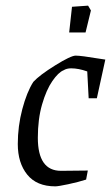

<svg xmlns="http://www.w3.org/2000/svg" viewBox="-20 -651 393 680"><path d="M333 -443 353 -440 323 -303H294L289 -398Q258 -409 232 -409Q216 -409 205 -402Q187 -395 165.5 -364Q144 -333 129 -281Q114 -229 114 -163Q114 -46 196 -46L291 -47L285 -15Q257 -6 221.5 1.5Q186 9 176 9Q110 9 76.5 -32.5Q43 -74 43 -141Q43 -204 59 -264.5Q75 -325 98 -361Q120 -385 175.5 -419.5Q231 -454 248 -454Q267 -454 333 -443ZM235 -627 292 -631 302 -614 283 -536H225Z"/></svg>

Font: Grenze Light
Style: Italic
Weight: 300
Italic angle: -10°
Designer: Renata Polastri
Foundry: Omnibus-Type
Version: Version 1.002; ttfautohint (v1.8)